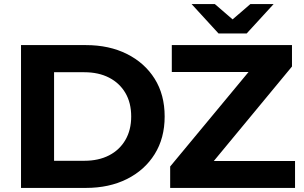

<svg xmlns="http://www.w3.org/2000/svg" viewBox="-20 -921 1489 941"><path d="M83 0V-700H401Q515 -700 602 -656.5Q689 -613 738 -535Q787 -457 787 -350Q787 -244 738 -165.5Q689 -87 602 -43.5Q515 0 401 0ZM245 -133H393Q463 -133 514.5 -159.5Q566 -186 594.5 -235Q623 -284 623 -350Q623 -417 594.5 -465.5Q566 -514 514.5 -540.5Q463 -567 393 -567H245ZM814 0V-105L1198 -568H822V-700H1411V-595L1028 -132H1426V0ZM1051 -757 919 -901H1033L1120 -826L1207 -901H1321L1189 -757Z"/></svg>

Font: Montserrat Z
Style: Bold
Weight: 700
Designer: Julieta Ulanovsky
Foundry: Julieta Ulanovsky
Version: Version 8.000